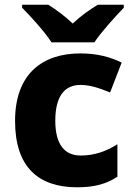

<svg xmlns="http://www.w3.org/2000/svg" viewBox="-20 -786 566 816"><path d="M199 -606H381C411 -651 471 -717 506 -753V-766H396C361 -745 324 -719 289 -686C254 -719 220 -744 185 -766H74V-753C111 -716 170 -651 199 -606ZM308 10C384 10 433 -5 479 -35V-173C432 -143 381 -125 323 -125C256 -125 215 -170 215 -273C215 -375 253 -425 322 -425C363 -425 401 -412 448 -393L497 -520C451 -543 394 -559 322 -559C160 -559 44 -472 44 -272C44 -76 143 10 308 10Z"/></svg>

Font: Noto Sans Arabic ExtBd
Style: Regular
Weight: 800
Designer: Monotype Design Team, Nadine Chahine, Nizar Qandah and Khaled Hosny
Foundry: Monotype Imaging Inc.
Version: Version 2.012